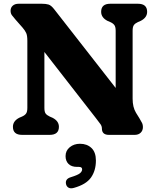

<svg xmlns="http://www.w3.org/2000/svg" viewBox="-20 -720 840 1025"><path d="M294.5 -43Q294.5 0 245 0H98Q49 0 49 -43Q49 -74 83 -91.5L97 -97.5Q112 -104 119 -113.5Q126 -123 126 -144V-502.5Q126 -530 119.8 -543.8Q113.5 -557.5 100.5 -572.5L63.5 -614.5Q51.5 -628.5 44 -638.2Q36.5 -648 36.5 -662.5Q36.5 -679.5 48.2 -689.8Q60 -700 79.5 -700H203.5Q224.5 -700 239 -695.8Q253.5 -691.5 271 -668.5L597.5 -250.5V-556Q597.5 -577 590.2 -586.5Q583 -596 568 -602.5L554 -608.5Q520 -626 520 -657Q520 -700 569 -700H716Q765.5 -700 765.5 -657Q765.5 -626 731 -608.5L717 -602.5Q701.5 -595.5 694.8 -586.2Q688 -577 688 -556V-193Q688 -147.5 706 -118L724 -89Q734.5 -72 738.8 -62.8Q743 -53.5 743 -42Q743 -23 731 -11.5Q719 0 699.5 0H561.5Q524 0 524 -34Q524 -46 516.8 -56.5Q509.5 -67 491.5 -90L217 -442.5V-144Q217 -123 223.5 -114Q230 -105 246 -97.5L260 -91.5Q294.5 -74 294.5 -43ZM392 171Q361.5 171 345.8 155.2Q330 139.5 330 113.5Q330 84 352.5 65.8Q375 47.5 407 47.5Q444.5 47.5 468.2 70Q492 92.5 492 137Q492 190.5 465.8 227.8Q439.5 265 374.5 283Q357 288 346.2 282Q335.5 276 332.5 263Q326.5 235.5 358 226Q395.5 214.5 407 204.8Q418.5 195 418.5 184Q418.5 171 401.5 171Z"/></svg>

Font: Fraunces 9pt S100
Style: Bold
Weight: 700
Version: Version 1.000; ttfautohint (v1.8.3)